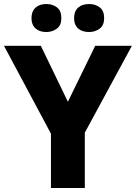

<svg xmlns="http://www.w3.org/2000/svg" viewBox="-20 -944 682 964"><path d="M138.2 -853C138.2 -804.7 170.9 -783.2 212.4 -783.2C232.9 -783.2 250.5 -789.1 265.6 -800.3C280.8 -811.5 288.1 -829.1 288.1 -853C288.1 -877.9 280.8 -896 265.6 -907.2C250.5 -918.5 232.9 -923.8 212.4 -923.8C170.9 -923.8 138.2 -902.3 138.2 -853ZM352.1 -853C352.1 -804.7 383.8 -783.2 428.2 -783.2C448.2 -783.2 465.3 -789.1 480.5 -800.3C495.6 -811.5 502.9 -829.1 502.9 -853C502.9 -877.9 495.6 -896 480.5 -907.2C465.3 -918.5 448.2 -923.8 428.2 -923.8C383.8 -923.8 352.1 -902.3 352.1 -853ZM185.1 -713.9H0L235.8 -272.9V0H405.8V-277.8L642.1 -713.9H458L320.8 -433.1Z"/></svg>

Font: Noto Reveo Sans
Style: Regular
Weight: 800
Designer: Monotype Design Team
Foundry: Monotype Imaging Inc.
Version: Version 2.007